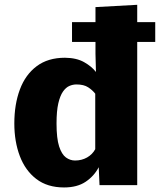

<svg xmlns="http://www.w3.org/2000/svg" viewBox="-20 -782 676 811"><path d="M284.2 -605V-688.5H635.7V-605ZM250.5 9.8Q180.2 9.8 133.5 -25.9Q86.9 -61.5 63.7 -122.8Q40.5 -184.1 40.5 -260.3Q40.5 -341.3 64 -404.1Q87.4 -466.8 135 -502.4Q182.6 -538.1 254.4 -538.1Q303.2 -537.6 335.2 -519.5Q367.2 -501.5 385.3 -478L383.3 -555.2V-752L559.6 -761.7V0H400.4L397 -75.7Q377.9 -38.6 342 -14.4Q306.2 9.8 250.5 9.8ZM296.9 -104Q325.2 -104 347.9 -116.9Q370.6 -129.9 382.3 -151.9V-386.2Q370.6 -401.4 352.3 -413.3Q334 -425.3 302.7 -425.3Q287.6 -425.3 272.9 -418.9Q258.3 -412.6 246.1 -395.3Q233.9 -377.9 226.3 -345.5Q218.8 -313 218.8 -260.3Q218.8 -197.3 229.7 -163.6Q240.7 -129.9 258.5 -116.9Q276.4 -104 296.9 -104Z"/></svg>

Font: Comme ExtraBold
Style: Regular
Weight: 800
Version: Version 1.000;gftools[0.9.27]